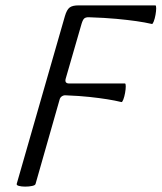

<svg xmlns="http://www.w3.org/2000/svg" viewBox="-20 -683 600 713"><path d="M42 0 221 -623Q228 -647 238.5 -655Q249 -663 271 -663H557Q560 -663 560 -652.5Q560 -642 557.5 -628Q555 -614 551 -603.5Q547 -593 544 -594Q518 -600 486.5 -604.5Q455 -609 412.5 -613Q370 -617 309 -619Q299 -619 293.5 -615Q288 -611 283 -595L224 -391Q219 -373 237 -373H444Q447 -373 447 -362.5Q447 -352 444.5 -338Q442 -324 438 -313.5Q434 -303 431 -304Q406 -310 377.5 -314.5Q349 -319 312.5 -323Q276 -327 225 -329Q217 -330 210 -325.5Q203 -321 201 -312L112 0Q111 5 99.5 7.5Q88 10 74 10Q60 10 50.5 7.5Q41 5 42 0Z"/></svg>

Font: Junicode VF
Style: Italic
Weight: 400
Italic angle: -11°
Designer: Peter S. Baker
Version: Version 2.209